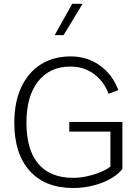

<svg xmlns="http://www.w3.org/2000/svg" viewBox="-20 -963 704 989"><path d="M352.1 -943.4H405.3L307.6 -782.2H261.7ZM336.9 -335H610.4V-92.3Q573.2 -46.9 503.4 -20.8Q433.6 5.4 356.9 5.4Q212.4 5.4 133.1 -82.8Q53.7 -170.9 53.7 -331.1Q53.7 -436 89.1 -512.7Q124.5 -589.4 189.7 -630.9Q254.9 -672.4 344.2 -672.4Q429.7 -672.4 494.6 -625.7Q559.6 -579.1 589.4 -499L539.1 -480Q515.1 -544.4 463.4 -582.3Q411.6 -620.1 342.8 -620.1Q236.3 -620.1 176.3 -543.7Q116.2 -467.3 116.2 -331.1Q116.2 -191.4 177.5 -119.1Q238.8 -46.9 357.9 -46.9Q391.6 -46.9 429 -55.2Q466.3 -63.5 498.5 -76.9Q530.8 -90.3 548.8 -105.5V-285.2H336.9Z"/></svg>

Font: Estedad-FD Light
Style: Regular
Weight: 300
Designer: Amin Abedi
Version: Version 7.3